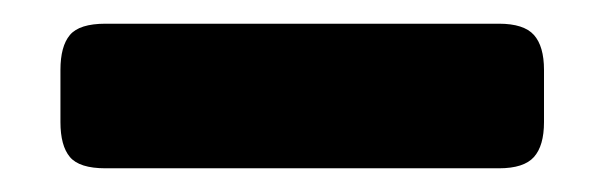

<svg xmlns="http://www.w3.org/2000/svg" viewBox="-20 -382 510 162"><path d="M31 -279V-323Q31 -343 39 -352.5Q47 -362 69 -362H401Q422 -362 430.5 -352.5Q439 -343 439 -323V-279Q439 -259 430.5 -249.5Q422 -240 401 -240H69Q47 -240 39 -249.5Q31 -259 31 -279Z"/></svg>

Font: Mitr Medium
Style: Regular
Weight: 500
Designer: Thanarat Vachiruckul
Foundry: Cadson Demak
Version: Version 1.002